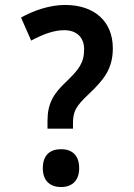

<svg xmlns="http://www.w3.org/2000/svg" viewBox="-20 -744 541 776"><path d="M172 -224H275V-246C275 -293 286 -314 338 -363C399 -421 436 -465 436 -549C436 -658 361 -724 243 -724C179 -724 113 -700 65 -673L106 -580C151 -604 196 -622 239 -622C292 -622 320 -591 320 -545C320 -489 298 -463 249 -415C194 -364 172 -324 172 -255ZM153 -64C153 -12 184 12 227 12C268 12 300 -11 300 -64C300 -119 269 -141 227 -141C183 -141 153 -118 153 -64Z"/></svg>

Font: Noto Sans Gurmukhi SemiCondensed SemiBold
Style: Regular
Weight: 600
Width: 4
Designer: Jelle Bosma - Monotype Design Team
Foundry: Monotype Imaging Inc.
Version: Version 2.004